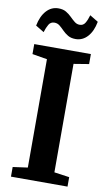

<svg xmlns="http://www.w3.org/2000/svg" viewBox="-104 -1010 599 1060"><g transform="rotate(10 196.0 -480.0)"><path d="M120.5 -65.5V-673L37 -687V-743H354.5V-687L269.5 -673V-65L354.5 -53V0H37.5V-54ZM256 -810Q230.5 -810 213 -820.5Q195.5 -831 182.5 -844.5Q169.5 -858 156.5 -868.5Q143.5 -879 127 -879Q105.5 -879 95 -861.2Q84.5 -843.5 76.5 -817L29.5 -845.5Q40 -899.5 67.8 -930Q95.5 -960.5 135 -960.5Q161 -960.5 178.2 -950.2Q195.5 -940 209.2 -926.2Q223 -912.5 236 -902Q249 -891.5 264.5 -891.5Q285 -891 295.8 -909Q306.5 -927 314 -953.5L361 -925Q351 -871 323.2 -840.5Q295.5 -810 256 -810Z"/></g></svg>

Font: Merriweather 36pt
Style: Bold
Weight: 700
Designer: Eben Sorkin
Foundry: Eben Sorkin
Version: Version 2.100